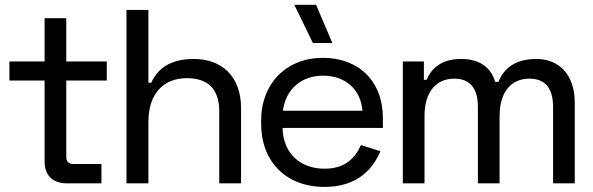

<svg xmlns="http://www.w3.org/2000/svg" viewBox="-20 -740 2393 775"><path d="M248.5 0H389.5V-78H277.5C256 -78 247.5 -88 247.5 -108V-415H411V-492H247.5V-666.5H160V-492H18V-415H160V-88C160 -33.5 192 0 248.5 0Z M490.5 0H579V-247C579 -366.5 643.5 -424.5 734.5 -424.5C814.5 -424.5 865 -385 865 -291.5V0H953V-304C953 -434 873 -502 762.5 -502C662 -502 614 -458.5 590.5 -406H579V-700H490.5Z M1289.5 14.5C1425.5 14.5 1486 -60.5 1515.5 -129.5L1437 -154.5C1413 -101 1372 -59 1290 -59C1195 -59 1123 -118 1120.5 -223.5H1525.5V-263C1525.5 -413.5 1427 -506.5 1283.5 -506.5C1136.5 -506.5 1034 -404 1034 -252.5V-240.5C1034 -88.5 1134 14.5 1289.5 14.5ZM1256 -720.5H1168L1243 -566.5H1321.5ZM1122 -293C1133.5 -381.5 1198 -434.5 1283.5 -434.5C1372.5 -434.5 1435.5 -381.5 1443 -293Z M1606 0H1693.5V-270.5C1693.5 -373 1743.5 -422.5 1813.5 -422.5C1873 -422.5 1909 -388.5 1909 -308V0H1996.5V-270.5C1996.5 -373 2046.5 -422.5 2117 -422.5C2176.5 -422.5 2212.5 -388.5 2212.5 -308V0H2300V-325.5C2300 -441 2234.5 -502 2145 -502C2056 -502 2012 -460.5 1992 -409.5H1979C1958.5 -477.5 1904.5 -502 1841.5 -502C1761 -502 1721.5 -463.5 1702 -418H1691V-492H1606Z"/></svg>

Font: MCL Standard
Style: Regular
Weight: 400
Designer: Květoslav Bartoš
Foundry: Florian Karsten
Version: Version 1.001;Glyphs 3.2.3 (3260)